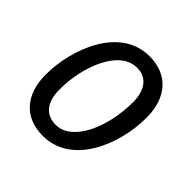

<svg xmlns="http://www.w3.org/2000/svg" viewBox="-150 -670 805 805"><g transform="rotate(45 253.0 -267.5)"><path d="M213 9C383 9 467 -189 467 -353C467 -472 402 -544 294 -544C119 -544 40 -335 40 -181C40 -62 105 9 213 9ZM219 -62C158 -62 125 -104 125 -179C125 -312 184 -473 291 -473C356 -473 381 -419 381 -360C381 -202 313 -62 219 -62Z"/></g></svg>

Font: Noto Sans SemiCondensed
Style: Italic
Weight: 400
Width: 4
Italic angle: -12°
Designer: Monotype Design Team
Foundry: Monotype Imaging Inc.
Version: Version 2.013